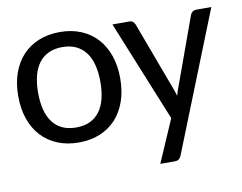

<svg xmlns="http://www.w3.org/2000/svg" viewBox="-72 -583 1062 842"><g transform="rotate(-10 458.5 -162.0)"><path d="M14.6 0ZM670.4 140.6Q666.5 150.4 659.9 155.8Q653.3 161.1 640.6 161.1H576.7L658.7 -28.3L476.1 -477.5H550.3Q561.5 -477.5 567.4 -472.2Q573.2 -466.8 576.2 -460L687.5 -161.1Q691.4 -150.9 695.1 -140.6Q698.7 -130.4 701.2 -120.1Q704.1 -130.9 707.8 -141.4Q711.4 -151.9 715.3 -162.1L823.2 -460Q826.2 -467.3 833 -472.4Q839.8 -477.5 848.1 -477.5H916.5ZM242.2 -484.9Q294.4 -484.9 336.4 -467.5Q378.4 -450.2 407.7 -418.2Q437 -386.2 452.9 -340.8Q468.8 -295.4 468.8 -239.3Q468.8 -182.6 452.9 -137.2Q437 -91.8 407.7 -59.8Q378.4 -27.8 336.4 -10.5Q294.4 6.8 242.2 6.8Q189.9 6.8 147.7 -10.5Q105.5 -27.8 75.9 -59.8Q46.4 -91.8 30.5 -137.2Q14.6 -182.6 14.6 -239.3Q14.6 -295.4 30.5 -340.8Q46.4 -386.2 75.9 -418.2Q105.5 -450.2 147.7 -467.5Q189.9 -484.9 242.2 -484.9ZM242.2 -60.1Q276.9 -60.1 302.7 -72Q328.6 -84 345.9 -106.9Q363.3 -129.9 371.8 -163.1Q380.4 -196.3 380.4 -238.8Q380.4 -281.2 371.8 -314.5Q363.3 -347.7 345.9 -370.6Q328.6 -393.6 302.7 -405.8Q276.9 -418 242.2 -418Q207 -418 180.9 -405.8Q154.8 -393.6 137.5 -370.6Q120.1 -347.7 111.6 -314.5Q103 -281.2 103 -238.8Q103 -196.3 111.6 -163.1Q120.1 -129.9 137.5 -106.9Q154.8 -84 180.9 -72Q207 -60.1 242.2 -60.1Z"/></g></svg>

Font: Carlito
Style: Regular
Weight: 400
Designer: Lukasz Dziedzic
Foundry: tyPoland Lukasz Dziedzic
Version: Version 1.104